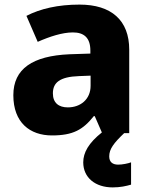

<svg xmlns="http://www.w3.org/2000/svg" viewBox="-20 -579 650 835"><path d="M455 101C455 69 475 43 520 0H542V-363C542 -491 464 -559 326 -559C232 -559 155 -541 95 -510L144 -397C196 -420 251 -438 297 -438C344 -438 373 -416 373 -359V-346L282 -343C122 -336 38 -280 38 -165C38 -46 110 10 206 10C298 10 341 -15 388 -74H392L423 -3C365 43 342 85 342 127C342 194 395 236 470 236C504 236 529 230 550 224V127C537 132 512 137 494 137C470 137 455 126 455 101ZM323 -248 374 -250V-206C374 -147 330 -112 275 -112C236 -112 210 -131 210 -173C210 -219 239 -245 323 -248Z"/></svg>

Font: Noto Sans Lao ExtraBold
Style: Regular
Weight: 800
Designer: Monotype Design Team
Foundry: Monotype Imaging Inc.
Version: Version 2.003